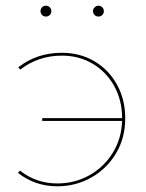

<svg xmlns="http://www.w3.org/2000/svg" viewBox="-20 -648 513 673"><path d="M122 -609Q122 -617 127.5 -622.5Q133 -628 141 -628Q149 -628 154.5 -622.5Q160 -617 160 -609Q160 -601 154.5 -595.5Q149 -590 141 -590Q133 -590 127.5 -595.5Q122 -601 122 -609ZM306 -609Q306 -617 312 -622.5Q318 -628 325 -628Q333 -628 338.5 -622.5Q344 -617 344 -609Q344 -601 338.5 -595.5Q333 -590 325 -590Q317 -590 311.5 -595.5Q306 -601 306 -609ZM419 -233Q419 -165 387 -111Q355 -57 300.5 -26Q246 5 181 5Q103 5 43 -42L50 -50Q107 -5 181 -5Q242 -5 293 -33.5Q344 -62 375 -112Q406 -162 408 -224H128V-234H408Q408 -296 380.5 -346Q353 -396 305 -424.5Q257 -453 197 -453Q114 -453 51 -404L44 -412Q109 -463 197 -463Q260 -463 310.5 -433.5Q361 -404 390 -351.5Q419 -299 419 -233Z"/></svg>

Font: Ysabeau SC Hairline
Style: Regular
Weight: 100
Designer: Christian Thalmann (Catharsis Fonts)
Version: Version 0.003